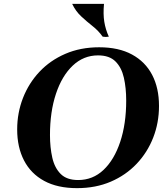

<svg xmlns="http://www.w3.org/2000/svg" viewBox="-20 -960 862 995"><path d="M494 -715Q595 -715 664 -677.5Q733 -640 768.5 -572Q804 -504 804 -411Q804 -324 774 -247Q744 -170 688 -111Q632 -52 554 -18.5Q476 15 379 15Q278 15 209 -22.5Q140 -60 104.5 -128.5Q69 -197 69 -289Q69 -375 99 -452Q129 -529 184.5 -588Q240 -647 318.5 -681Q397 -715 494 -715ZM385 -27Q461 -27 516.5 -79.5Q572 -132 603 -225Q634 -318 634 -439Q634 -504 622 -557Q610 -610 578.5 -641.5Q547 -673 488 -673Q413 -673 357 -620Q301 -567 270 -474Q239 -381 239 -260Q239 -196 251 -143Q263 -90 294.5 -58.5Q326 -27 385 -27ZM354 -940H519Q514 -887 520.5 -847Q527 -807 544 -770Q528 -767 512 -770Q490 -801 460 -824.5Q430 -848 401 -875Q372 -902 354 -940Z"/></svg>

Font: Poltawski Nowy
Style: Bold Italic
Weight: 700
Italic angle: -12°
Designer: Adam Pótawski, Mateusz Machalski, Borys Kosmynka, Ania Wieluska
Foundry: Capitalics.wtf
Version: Version 1.001;gftools[0.9.25]